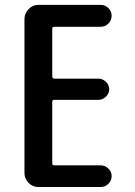

<svg xmlns="http://www.w3.org/2000/svg" viewBox="-20 -750 540 770"><path d="M133.8 0Q110.4 0 94.2 -17.1Q78.1 -34.2 78.1 -56.6V-672.9Q78.1 -696.3 94.7 -713.4Q111.3 -730.5 133.8 -730.5H383.8Q401.4 -730.5 414.6 -717.8Q427.7 -705.1 427.7 -687Q427.7 -668.9 415 -655.8Q402.3 -642.6 383.8 -642.6H198.2Q189.5 -642.6 189.5 -633.8V-443.4Q189.5 -435.5 198.2 -434.6H375Q391.6 -434.6 404.8 -421.9Q418 -409.2 418 -392.1Q418 -375 404.8 -362.3Q391.6 -349.6 375 -349.6H198.2Q189.5 -349.6 189.5 -341.8V-95.7Q189.5 -86.9 198.2 -86.9H383.8Q401.4 -86.9 414.6 -74.2Q427.7 -61.5 427.7 -43.9Q427.7 -26.4 415 -13.2Q402.3 0 383.8 0Z"/></svg>

Font: Rounded Mgen+ 1mn medium
Style: Regular
Weight: 500
Designer: [Source Han Sans]
Ryoko NISHIZUKA  (kana & ideographs); Paul D. Hunt (Latin, Greek & Cyrillic); Wenlong ZHANG  (bopomofo
Version: Version 1.059.20150602